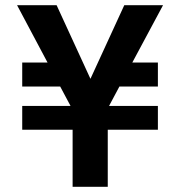

<svg xmlns="http://www.w3.org/2000/svg" viewBox="-20 -723 697 743"><path d="M261 0H397V-221H591V-313H402L442 -388H591V-481H492L611 -703H461L330 -418L199 -703H46L164 -481H66V-388H213L253 -313H66V-221H261Z"/></svg>

Font: MV Cash SemiBold
Style: Regular
Weight: 600
Designer: Rodrigo Fuenzalida
Foundry: fragTYPE
Version: Version 1.100;Glyphs 3.1.2 (3151)